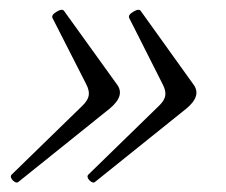

<svg xmlns="http://www.w3.org/2000/svg" viewBox="-20 -409 471 401"><path d="M18.1 -28.8Q15.1 -26.4 10.5 -29.3Q5.9 -32.2 3.7 -36.6Q1.5 -41 3.9 -43.9L151.9 -188Q163.6 -199.2 165.3 -209.5Q167 -219.7 160.2 -232.9L89.8 -371.1Q86.4 -377.4 98.1 -384.5Q109.9 -391.6 113.8 -386.2L224.1 -232.9Q242.2 -209.5 209 -182.1ZM178.2 -28.8Q175.3 -26.4 170.7 -29.3Q166 -32.2 163.8 -36.6Q161.6 -41 164.1 -43.9L312 -188Q323.7 -199.2 325.2 -209.5Q326.7 -219.7 319.8 -232.9L250 -371.1Q246.6 -377.4 258.3 -384.5Q270 -391.6 273.9 -386.2L383.8 -232.9Q401.9 -209 369.1 -182.1Z"/></svg>

Font: Junicode SmCond Light
Style: Italic
Weight: 300
Width: 4
Italic angle: -11°
Designer: Peter S. Baker
Version: Version 2.206